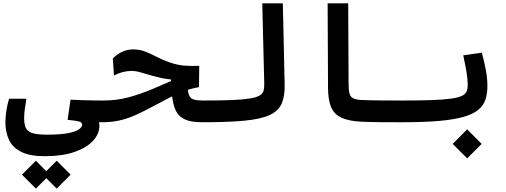

<svg xmlns="http://www.w3.org/2000/svg" viewBox="-20 -713 2970 1126"><path d="M242.7 203.1Q154.8 203.1 104.2 177.5Q53.7 151.9 32.7 106.9Q11.7 62 11.7 4.9Q11.7 -26.4 17.3 -63.5Q22.9 -100.6 33.2 -133.8H134.8Q129.4 -98.1 125.5 -72.5Q121.6 -46.9 121.6 -20Q121.6 14.2 130.6 35.6Q139.6 57.1 168.5 66.9Q197.3 76.7 255.9 76.7Q334.5 76.7 379.4 67.9Q424.3 59.1 443.1 45.4Q461.9 31.7 461.9 18.1Q461.9 5.4 445.8 0.2Q429.7 -4.9 376.5 -10.3L393.6 -128.4Q423.3 -126.5 458.5 -125.5Q493.7 -124.5 527.3 -124Q561 -123.5 585.9 -123.5Q612.3 -123.5 624 -105.7Q635.7 -87.9 635.7 -61Q635.7 -31.7 621.6 -13.9Q607.4 3.9 580.1 3.9Q570.8 3.9 560.5 3.4Q563 13.2 563 24.4Q563 71.8 525.6 112.5Q488.3 153.3 416.7 178.2Q345.2 203.1 242.7 203.1ZM312.5 393.1 251.5 332 190.4 393.1 108.9 311.5 190.4 229.5 251.5 290.5 312.5 229.5 394 311.5Z M1166 3.9Q1098.6 3.9 1062.5 -13.7Q1026.4 -31.2 1010.7 -64.9Q995.1 -98.6 989.3 -147.9Q978 -142.1 963.9 -134.8Q906.2 -105 858.9 -79.6Q811.5 -54.2 768.3 -35.4Q725.1 -16.6 679.4 -6.3Q633.8 3.9 578.6 3.9Q566.4 3.9 559.1 -11.5Q551.8 -26.9 551.8 -64Q551.8 -97.2 561 -110.4Q570.3 -123.5 586.9 -123.5Q661.6 -123.5 730.5 -141.4Q799.3 -159.2 884.8 -195.3Q914.6 -208 938 -218.5Q961.4 -229 982.9 -237.3V-247.1Q956.5 -249 928.5 -255.1Q900.4 -261.2 865.2 -271Q828.6 -281.7 802.5 -289.3Q776.4 -296.9 750 -296.9Q699.2 -296.9 648.4 -270L641.6 -369.6Q668.5 -397.5 699 -410.4Q729.5 -423.3 761.2 -423.3Q800.3 -423.3 833.7 -409.9Q867.2 -396.5 901.4 -378.4Q935.5 -360.4 976.1 -346.7Q1021.5 -331.5 1058.3 -328.4Q1095.2 -325.2 1148.4 -326.7L1147 -202.1Q1111.8 -195.8 1081.5 -186.5Q1085 -160.2 1093 -146.7Q1101.1 -133.3 1119.4 -128.4Q1137.7 -123.5 1171.9 -123.5Q1190.4 -123.5 1199.5 -106Q1208.5 -88.4 1208.5 -65.9Q1208.5 -24.4 1196 -10.3Q1183.6 3.9 1166 3.9Z M1166 3.9Q1151.9 3.9 1144.8 -12Q1137.7 -27.8 1137.7 -63Q1137.7 -98.1 1147.5 -110.8Q1157.2 -123.5 1171.9 -123.5Q1273.4 -123.5 1339.6 -126.2Q1405.8 -128.9 1444.6 -135.3Q1483.4 -141.6 1502 -152.6Q1520.5 -163.6 1525.4 -180.2Q1530.3 -196.8 1529.8 -219.7L1518.1 -693.4H1638.7L1649.4 -215.8Q1650.9 -147.9 1631.6 -104.7Q1612.3 -61.5 1560.1 -37.8Q1507.8 -14.2 1412.4 -5.1Q1316.9 3.9 1166 3.9Z M2337.9 3.9Q2332 3.9 2325.9 3.9Q2319.8 3.9 2314 3.9Q2258.8 3.9 2201.7 3.4Q2144.5 2.9 2095.7 0.5Q2023.4 -3.4 1981.4 -23.2Q1939.5 -43 1921.9 -84.5Q1904.3 -126 1903.8 -194.3L1901.4 -693.4H2022L2024.4 -217.3Q2024.4 -181.2 2030.5 -162.1Q2036.6 -143.1 2053.2 -135.5Q2069.8 -127.9 2102.1 -126.5Q2151.4 -124.5 2214.8 -124Q2278.3 -123.5 2343.8 -123.5Q2359.4 -123.5 2367.2 -106Q2375 -88.4 2375 -59.6Q2375 -32.7 2365.7 -14.4Q2356.4 3.9 2337.9 3.9Z M2337.9 3.9Q2325.7 3.9 2320.1 -12.5Q2314.5 -28.8 2314.5 -66.4Q2314.5 -100.6 2323.7 -112.1Q2333 -123.5 2343.8 -123.5Q2448.7 -123.5 2517.8 -126.2Q2586.9 -128.9 2628.4 -135Q2669.9 -141.1 2690.2 -151.6Q2710.4 -162.1 2716.8 -177.5Q2723.1 -192.9 2723.1 -214.4Q2723.1 -246.1 2716.1 -289.3Q2709 -332.5 2696.8 -388.2L2805.7 -404.3Q2821.3 -345.7 2829.8 -299.3Q2838.4 -252.9 2838.4 -208.5Q2838.4 -164.1 2827.1 -129.6Q2815.9 -95.2 2785.9 -69.8Q2755.9 -44.4 2700 -28.1Q2644 -11.7 2555.4 -3.9Q2466.8 3.9 2337.9 3.9ZM2719.7 215.8 2634.8 130.9 2719.7 45.4 2804.7 130.9Z"/></svg>

Font: Cascadia Mono PL SemiBold
Style: Regular
Weight: 600
Monospace: yes
Designer: Aaron Bell
Foundry: Saja Typeworks
Version: Version 2404.023; ttfautohint (v1.8.4)